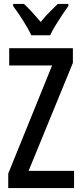

<svg xmlns="http://www.w3.org/2000/svg" viewBox="-20 -1011 416 980"><path d="M358 -51H22V-125L246 -677H27V-765H352V-690L126 -139H358ZM140 -831Q125 -863 98.5 -905Q72 -947 47 -980V-991H102Q120 -975 143 -950Q166 -925 188 -899Q212 -929 231.5 -948Q251 -967 275 -991H329V-980Q314 -960 296.5 -933.5Q279 -907 262.5 -880Q246 -853 236 -831Z"/></svg>

Font: Noto Sans Tamil UI ExtraCondensed Medium
Style: Regular
Weight: 500
Width: 2
Designer: Jelle Bosma - Monotype Design Team
Foundry: Monotype Imaging Inc.
Version: Version 2.004; ttfautohint (v1.8.4.7-5d5b)